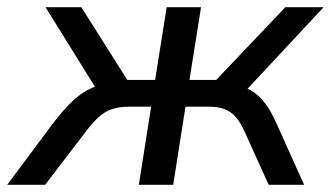

<svg xmlns="http://www.w3.org/2000/svg" viewBox="-55 -511 915 531"><path d="M-35 0 94 -173Q121 -208 143.5 -229.5Q166 -251 189 -263Q212 -275 240 -278L220 -251L71 -491H170L297 -290H374L406 -491H501L469 -290H543L734 -491H840L616 -251L584 -277Q616 -274 638 -261.5Q660 -249 677 -227Q694 -205 709 -171L786 0H688L621 -148Q609 -174 596 -188.5Q583 -203 565 -209.5Q547 -216 521 -216H458L424 0H329L363 -216H303Q275 -216 255.5 -209.5Q236 -203 219.5 -188.5Q203 -174 183 -148L70 0Z"/></svg>

Font: Nunito Sans 10pt Medium
Style: Italic
Weight: 500
Italic angle: -9°
Designer: Vernon Adams
Foundry: Vernon Adams
Version: Version 3.101;gftools[0.9.27]